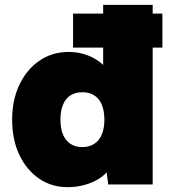

<svg xmlns="http://www.w3.org/2000/svg" viewBox="-20 -760 709 791"><path d="M281 -564V-704H649V-564ZM258 11Q192 11 140.5 -24.5Q89 -60 59.5 -122.5Q30 -185 30 -267Q30 -348 60 -411Q90 -474 142.5 -510Q195 -546 263 -546Q297 -546 328 -536.5Q359 -527 384 -509.5Q409 -492 426.5 -468.5Q444 -445 450 -418L405 -404V-740H609V0H426L410 -118L451 -109Q446 -83 429 -61Q412 -39 386.5 -23Q361 -7 328 2Q295 11 258 11ZM319 -154Q348 -154 368.5 -167.5Q389 -181 399.5 -206Q410 -231 410 -267Q410 -303 399.5 -328.5Q389 -354 368.5 -367Q348 -380 319 -380Q290 -380 270 -367Q250 -354 239.5 -328.5Q229 -303 229 -267Q229 -231 239.5 -206Q250 -181 270 -167.5Q290 -154 319 -154Z"/></svg>

Font: Lexend Deca Black
Style: Regular
Weight: 900
Designer: Bonnie Shaver-Troup, Thomas Jockin
Foundry: Lexend
Version: Version 1.007